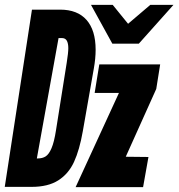

<svg xmlns="http://www.w3.org/2000/svg" viewBox="-22 -767 732 787"><path d="M109 -727.5H224.5Q295.5 -727.5 332.8 -685.2Q370 -643 370 -563Q370 -527.5 362.5 -485.5L317.5 -229.5Q304 -152.5 281.5 -103.5Q259 -54.5 217 -27.8Q175 -1 107.5 -1H-2.5ZM207.5 -233 251.5 -510Q258 -551 258 -569.5Q258 -589 252 -600Q246 -611 231.5 -611H218L129 -117.5H132.5Q152 -117.5 165.2 -126Q178.5 -134.5 189.2 -159.5Q200 -184.5 207.5 -233ZM465.5 -386H366L385 -503H634.5L618.5 -402.5L493.5 -124.5L586.5 -123.5L564.5 0H288ZM351 -747H440L503 -669.5L594 -747H689L547 -588H438.5Z"/></svg>

Font: JuliaMono ExtraBold
Style: Italic
Weight: 800
Italic angle: -9°
Monospace: yes
Designer: cormullion
Foundry: corm
Version: Version 0.057; ttfautohint (v1.8.4)